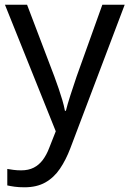

<svg xmlns="http://www.w3.org/2000/svg" viewBox="-20 -556 550 816"><path d="M1 -536H95L211 -231Q221 -204 229.5 -179Q238 -154 245 -130.5Q252 -107 256 -85H260Q266 -110 279 -150.5Q292 -191 306 -232L415 -536H510L279 74Q260 124 234.5 161.5Q209 199 172.5 219.5Q136 240 84 240Q60 240 42 237.5Q24 235 11 232V162Q22 164 37.5 166Q53 168 70 168Q101 168 123.5 156.5Q146 145 162 123.5Q178 102 189 73L217 2Z"/></svg>

Font: ugurmukhi15
Style: Book
Weight: 400
Designer: Jelle Bosma - Monotype Design Team
Foundry: Monotype Imaging Inc.
Version: Version 2.003